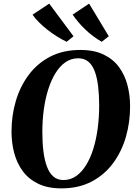

<svg xmlns="http://www.w3.org/2000/svg" viewBox="-20 -1028 752 1059"><path d="M318.5 11Q243 11 190.2 -14.8Q137.5 -40.5 105.2 -84.5Q73 -128.5 58.2 -184.8Q43.5 -241 43.5 -302Q43.5 -389.5 67 -470Q90.5 -550.5 137.8 -614.2Q185 -678 256.2 -715.2Q327.5 -752.5 423 -752.5Q499 -752.5 551.8 -727Q604.5 -701.5 636.5 -657.8Q668.5 -614 683 -558.5Q697.5 -503 697.5 -443Q698 -355 674.5 -273.5Q651 -192 603.8 -128Q556.5 -64 485.2 -26.5Q414 11 318.5 11ZM330 -35Q368.5 -35 399.8 -56.8Q431 -78.5 455 -117.5Q479 -156.5 495 -208.2Q511 -260 519 -320.8Q527 -381.5 527 -446Q527 -502.5 521.5 -550Q516 -597.5 503.2 -632.8Q490.5 -668 468 -687.2Q445.5 -706.5 411 -706.5Q372.5 -706.5 341 -684.8Q309.5 -663 285.8 -624.2Q262 -585.5 245.8 -534Q229.5 -482.5 221.5 -422.8Q213.5 -363 213.5 -299.5Q213.5 -242 219.5 -193.5Q225.5 -145 238.8 -109.5Q252 -74 274.2 -54.5Q296.5 -35 330 -35ZM580 -828 541 -797.5Q516 -812 493 -829.2Q470 -846.5 449.8 -866Q429.5 -885.5 412 -906.2Q394.5 -927 380.5 -947.5L471.5 -1008ZM385.5 -828 347.5 -797.5Q321.5 -810 294.2 -827Q267 -844 241.5 -864Q216 -884 194.8 -905.2Q173.5 -926.5 159.5 -947L251.5 -1008Z"/></svg>

Font: Merriweather 72pt ExtraBold
Style: Italic
Weight: 800
Italic angle: -7.8°
Version: Version 2.101